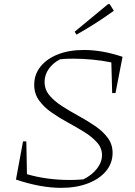

<svg xmlns="http://www.w3.org/2000/svg" viewBox="-20 -896 653 926"><path d="M521 -447 517 -595Q473 -604 425.5 -608.5Q378 -613 335 -613Q317 -613 300.5 -612.5Q284 -612 270 -610Q236 -593 215.5 -564Q195 -535 195 -501Q195 -464 218.5 -436Q242 -408 279.5 -384Q317 -360 359 -337Q401 -314 438.5 -288.5Q476 -263 499.5 -231.5Q523 -200 523 -159Q523 -109 491.5 -71Q460 -33 404 -11.5Q348 10 275 10Q176 10 57 -30L91 -214H107L110 -56Q205 -28 318 -28Q350 -28 382 -31Q423 -51 447.5 -82.5Q472 -114 472 -148Q472 -182 448 -209Q424 -236 387 -259Q350 -282 308.5 -304.5Q267 -327 229.5 -353Q192 -379 168.5 -411.5Q145 -444 145 -487Q145 -537 175.5 -575Q206 -613 260 -634Q314 -655 385 -655Q473 -655 571 -622L537 -447ZM349 -729 340 -743 501 -876H509L529 -844Q486 -813 441.5 -784.5Q397 -756 349 -729Z"/></svg>

Font: Piazzolla ExtraLight
Style: Italic
Weight: 200
Italic angle: -11.3°
Designer: Juan Pablo del Peral
Foundry: Huerta Tipografica
Version: Version 1.330